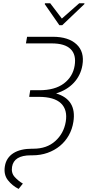

<svg xmlns="http://www.w3.org/2000/svg" viewBox="-20 -956 558 1194"><path d="M10.3 77.8Q14.6 50.8 28.2 30.4Q41.9 9.9 63.6 -3.7Q85.2 -17.4 114.5 -24.3Q143.8 -31.2 179.3 -31.2H187.9Q271 -31.2 323.5 -78.5Q376.4 -125.7 388.8 -198.5Q401.3 -273.1 359.2 -313.4Q317.1 -353.7 220.5 -353.7H161.6L162.6 -359.7H162.3L168 -394.9H224.4Q321.4 -394.9 377.1 -436.8Q432.9 -478.7 444.2 -547.9Q455.3 -615.4 419.2 -650.7Q383.2 -686.1 301.5 -686.1H141.3L148.4 -727.3H308.6Q405.5 -727.3 456 -680.4Q506.4 -633.5 492.5 -550.8Q487.2 -518.8 473.5 -491.1Q459.9 -463.4 438.9 -441.1Q418 -418.7 390.3 -402Q362.6 -385.3 328.8 -375Q458.1 -336.3 436.4 -198.5Q429.3 -152.7 407.7 -114.3Q386 -76 352.6 -48.5Q319.2 -21 275.7 -5.5Q232.2 9.9 181.5 9.9H171.5Q66.8 9.9 55 81.3Q48.7 119.7 71.4 144.5Q94.1 169.4 122.2 185.7L95.9 218.8Q56.1 198.9 29.1 164.4Q1.8 129.3 10.3 77.8ZM259.6 -935.7H292.3L364.7 -840.6L472.7 -935.7H505.3L504.3 -930L367.2 -799.4H349.1L258.5 -930Z"/></svg>

Font: Inter P Extra Light
Style: Italic
Weight: 200
Italic angle: 9.39999°
Designer: Rasmus Andersson
Foundry: rsms
Version: Version 3.018;git-588b23468